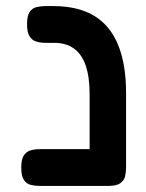

<svg xmlns="http://www.w3.org/2000/svg" viewBox="-20 -603 479 632"><path d="M335 9Q309 9 296 1.5Q283 -6 279 -18.5Q275 -31 275 -45V-293Q275 -350 262 -387.5Q249 -425 223 -443.5Q197 -462 158 -462H130Q114 -462 100 -466Q86 -470 77.5 -483Q69 -496 69 -523Q69 -551 77.5 -563.5Q86 -576 100 -579.5Q114 -583 129 -583H155Q236 -583 289 -551.5Q342 -520 368.5 -456Q395 -392 395 -296V-52Q395 -36 391.5 -22Q388 -8 375.5 0.5Q363 9 335 9ZM111 9Q95 9 81 5.5Q67 2 58.5 -11Q50 -24 50 -51Q50 -79 58.5 -91.5Q67 -104 80.5 -108Q94 -112 110 -112H341L340 9Z"/></svg>

Font: Fredoka Medium
Style: Regular
Weight: 500
Designer: Ben Nathan
Foundry: Milena B. Brandão, Ben Nathan
Version: Version 2.001